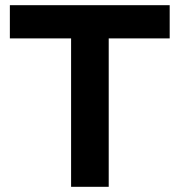

<svg xmlns="http://www.w3.org/2000/svg" viewBox="-20 -720 692 740"><path d="M254 0V-572H18V-700H634V-572H399V0Z"/></svg>

Font: Red Hat Display
Style: Bold
Weight: 700
Designer: Pentagram, MCKL
Foundry: Pentagram, MCKL
Version: Version 1.023; ttfautohint (v1.8.3)